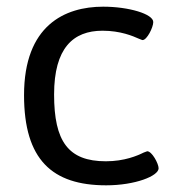

<svg xmlns="http://www.w3.org/2000/svg" viewBox="-20 -549 525 575"><path d="M289 -529C174 -529 52 -473 52 -264C52 -71 136 6 298 6C385 6 455 -22 455 -45C455 -59 435 -96 421 -96C420 -96 416 -94 410 -92C392 -83 353 -66 297 -66C184 -66 142 -126 142 -266C142 -405 199 -457 287 -457C341 -457 378 -441 396 -433C402 -431 405 -429 407 -429C420 -429 439 -467 439 -483C439 -507 366 -529 289 -529Z"/></svg>

Font: Asap
Style: Regular
Weight: 400
Designer: Pablo Cosgaya
Foundry: Pablo Cosgaya
Version: Version 1.007;PS 001.007;hotconv 1.0.70;makeotf.lib2.5.58329